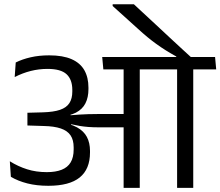

<svg xmlns="http://www.w3.org/2000/svg" viewBox="-20 -908 1065 928"><path d="M524.5 -887.5V-879L646.5 -769Q670.5 -747 692 -729.2Q713.5 -711.5 735.2 -695.8Q757 -680 780.5 -665.2Q804 -650.5 832 -635V-619.5H905.5V-629.5Q889.5 -644 861.5 -669.8Q833.5 -695.5 800.5 -726.2Q767.5 -757 734 -788.2Q700.5 -819.5 672.2 -845.5Q644 -871.5 627 -887.5ZM914 0V-593.5H836V0ZM1025 -572.5 1019.5 -632.5H724L730.5 -572.5ZM766.5 -572.5 761.5 -632.5H474L479.5 -572.5ZM577.5 0H655.5V-595H577.5ZM27.5 -128.5 32.5 -53.5Q67 -33 112.2 -21.5Q157.5 -10 213.5 -10Q315.5 -10 365.2 -50.2Q415 -90.5 415 -171V-179Q415 -217.5 400 -246Q385 -274.5 352.2 -292.5Q319.5 -310.5 266 -318L265 -344.5Q315 -347 346.8 -363.5Q378.5 -380 393 -408.8Q407.5 -437.5 407.5 -477.5V-484.5Q407.5 -533.5 387.8 -568.5Q368 -603.5 326 -622Q284 -640.5 217.5 -640.5Q169 -640.5 128.5 -631.2Q88 -622 56 -606L51 -535.5Q89 -555 128.5 -565Q168 -575 209.5 -575Q274 -575 301.8 -549.2Q329.5 -523.5 329.5 -473.5V-465.5Q329.5 -431.5 315.5 -409.8Q301.5 -388 270.2 -377.2Q239 -366.5 186.5 -365L112.5 -363V-301.5L191 -299Q242 -298 274 -287Q306 -276 321 -253.8Q336 -231.5 336 -196V-185.5Q336 -147.5 321.5 -123.2Q307 -99 278 -87.5Q249 -76 206 -76Q154.5 -76 111 -89.8Q67.5 -103.5 27.5 -128.5ZM260 -351V-311L322 -298.5L324 -307.5Q346 -302.5 365.8 -299.2Q385.5 -296 408.2 -294.2Q431 -292.5 461.5 -292.5H606V-357H460Q429 -357 406.5 -356.2Q384 -355.5 364 -354.2Q344 -353 321 -351L320 -358Z"/></svg>

Font: Anek Devanagari Medium
Style: Regular
Weight: 400
Version: Version 1.003